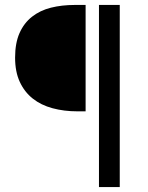

<svg xmlns="http://www.w3.org/2000/svg" viewBox="-20 -676 600 776"><path d="M380 80V-656H464V80ZM293 -226Q239 -226 192.5 -238.5Q146 -251 112.5 -277.5Q79 -304 60 -345Q41 -386 41 -443Q41 -502 59 -542.5Q77 -583 109.5 -608.5Q142 -634 186 -645Q230 -656 282 -656H326V-226Z"/></svg>

Font: SourceSansPro
Style: Book
Weight: 400
Designer: Paul D. Hunt
Foundry: Adobe Systems Incorporated
Version: Version 2.021;PS 2.000;hotconv 1.0.86;makeotf.lib2.5.63406